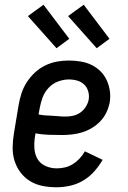

<svg xmlns="http://www.w3.org/2000/svg" viewBox="-20 -784 540 812"><path d="M219 8Q189 8 160.5 2.5Q132 -3 108 -17.5Q84 -32 67 -54.5Q50 -77 41.5 -104Q33 -131 33.5 -161Q34 -191 39 -221L59 -341Q63 -365 71 -389.5Q79 -414 93.5 -436.5Q108 -459 128 -477.5Q148 -496 172 -507.5Q196 -519 221 -523.5Q246 -528 271 -528Q296 -528 320.5 -524Q345 -520 366 -510Q387 -500 404 -483.5Q421 -467 431 -445.5Q441 -424 444.5 -400Q448 -376 444 -351Q440 -330 430.5 -309.5Q421 -289 405 -272Q389 -255 369 -243Q349 -231 328 -224.5Q307 -218 285.5 -215.5Q264 -213 243 -213Q214 -213 185.5 -214Q157 -215 130 -220L128 -207Q124 -182 125.5 -157Q127 -132 138.5 -112Q150 -92 172.5 -82Q195 -72 220 -72Q237 -72 254.5 -76Q272 -80 288 -90Q304 -100 317 -114Q330 -128 339 -144L414 -108Q399 -82 378.5 -59Q358 -36 332 -20.5Q306 -5 276.5 1.5Q247 8 219 8ZM257 -291Q273 -291 289 -294.5Q305 -298 319 -307.5Q333 -317 342.5 -332Q352 -347 355 -362Q358 -381 353 -398Q348 -415 336 -426.5Q324 -438 307 -443Q290 -448 271 -448Q249 -448 226 -439.5Q203 -431 186 -413Q169 -395 160.5 -372.5Q152 -350 148 -327L143 -300Q157 -297 171.5 -296Q186 -295 200 -294.5Q214 -294 228 -292.5Q242 -291 257 -291ZM389 -580 268 -716 334 -764 443 -620ZM219 -580 98 -716 164 -764 273 -620Z"/></svg>

Font: Iosevka Curly Slab Medium
Style: Italic
Weight: 500
Italic angle: -9°
Monospace: yes
Designer: Belleve Invis
Foundry: Belleve Invis
Version: Version 22.1.2; ttfautohint (v1.8.4)